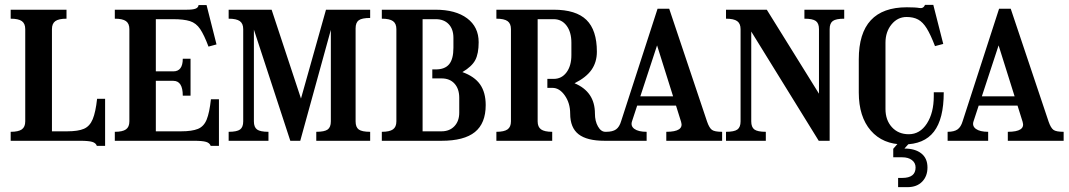

<svg xmlns="http://www.w3.org/2000/svg" viewBox="-20 -580 4402 791"><path d="M24 -37Q56 -37 70 -47Q84 -57 84 -80V-460Q84 -483 70 -493Q56 -503 24 -503V-540H254V-503Q222 -503 208 -493Q194 -483 194 -460V-39H257Q302 -39 326 -49.5Q350 -60 362 -89Q374 -118 380 -173H413V21H379Q375 9 360 4.5Q345 0 310 0H24Z M453 -37Q485 -37 499 -47Q513 -57 513 -80V-460Q513 -483 499 -493Q485 -503 453 -503V-540H749Q775 -540 786 -544.5Q797 -549 798 -559H831L872 -397L839 -388Q821 -436 804.5 -460.5Q788 -485 762.5 -493Q737 -501 693 -501H622V-286H694Q733 -286 733 -338H765V-186H733Q733 -247 694 -247H622V-39H726Q771 -39 795.5 -49Q820 -59 831.5 -87.5Q843 -116 849 -171H882V21H848Q844 9 829 4.5Q814 0 779 0H453Z M982 -80V-460Q982 -483 968 -493Q954 -503 922 -503V-540H1099L1220 -174L1323 -540H1505V-506Q1471 -506 1458 -496.5Q1445 -487 1445 -463V-80Q1445 -56 1458 -46.5Q1471 -37 1505 -37V0H1283V-37Q1317 -37 1330 -46.5Q1343 -56 1343 -80V-457L1217 0H1176L1026 -458V-80Q1026 -56 1039 -46.5Q1052 -37 1086 -37V0H922V-37Q956 -37 969 -46.5Q982 -56 982 -80Z M1553 -37Q1585 -37 1599 -47Q1613 -57 1613 -80V-460Q1613 -483 1599 -493Q1585 -503 1553 -503V-540H1774Q1857 -540 1904.5 -504.5Q1952 -469 1952 -406Q1952 -359 1938 -332.5Q1924 -306 1885 -283Q1935 -265 1958 -232Q1981 -199 1981 -147Q1981 -72 1936.5 -36Q1892 0 1799 0H1553ZM1775 -501H1721V-39H1799Q1832 -39 1852 -60Q1872 -81 1872 -116V-177Q1872 -214 1852.5 -235.5Q1833 -257 1799 -257H1761V-294H1775Q1813 -294 1830.5 -315.5Q1848 -337 1848 -383V-424Q1848 -460 1828.5 -480.5Q1809 -501 1775 -501Z M2025 -37Q2057 -37 2071 -47Q2085 -57 2085 -80V-460Q2085 -483 2071 -493Q2057 -503 2025 -503V-540H2261Q2353 -540 2396 -498Q2439 -456 2439 -367Q2439 -324 2417 -292.5Q2395 -261 2347 -237Q2431 -202 2431 -112Q2431 -81 2443.5 -59Q2456 -37 2474 -37H2480V0H2471Q2398 0 2363.5 -27Q2329 -54 2329 -112Q2329 -155 2307 -186.5Q2285 -218 2256 -218H2235V-255H2261Q2294 -255 2314 -282Q2334 -309 2334 -353V-404Q2334 -448 2314 -474.5Q2294 -501 2261 -501H2195V-80Q2195 -57 2209 -47Q2223 -37 2255 -37V0H2025Z M2584 -81Q2577 -61 2593.5 -49Q2610 -37 2644 -37V0H2477V-37Q2504 -37 2518 -47Q2532 -57 2539 -81L2689 -544H2737L2893 -79Q2902 -53 2913 -45Q2924 -37 2955 -37V0H2725V-37Q2799 -37 2786 -78L2765 -145H2605ZM2618 -183H2753L2687 -393Z M3031 -80V-460Q3031 -483 3017 -493Q3003 -503 2971 -503V-540H3139L3354 -194V-460Q3354 -484 3341 -493.5Q3328 -503 3294 -503V-540H3458V-503Q3424 -503 3411 -493.5Q3398 -484 3398 -460V0H3353L3075 -450V-80Q3075 -56 3088 -46.5Q3101 -37 3135 -37V0H2971V-37Q3005 -37 3018 -46.5Q3031 -56 3031 -80Z M3716 -550Q3752 -550 3768 -547Q3784 -544 3791 -560H3825L3866 -399L3832 -390Q3814 -437 3798 -463Q3782 -489 3762.5 -499.5Q3743 -510 3715 -510Q3678 -510 3653 -479.5Q3628 -449 3628 -404V-131Q3628 -85 3654.5 -56Q3681 -27 3724 -27Q3770 -27 3798.5 -71Q3827 -115 3827 -184V-200H3868V-199Q3868 -90 3827.5 -37.5Q3787 15 3703 15Q3617 15 3567.5 -42Q3518 -99 3518 -199V-336Q3518 -550 3716 -550ZM3752 110Q3752 91 3737 79.5Q3722 68 3697 68H3660V33L3680 10L3725 11L3706 32Q3750 32 3775.5 52Q3801 72 3801 110Q3801 146 3779 168.5Q3757 191 3719 191H3680V153H3697Q3752 153 3752 110Z M3991 -81Q3984 -61 4000.5 -49Q4017 -37 4051 -37V0H3884V-37Q3911 -37 3925 -47Q3939 -57 3946 -81L4096 -544H4144L4300 -79Q4309 -53 4320 -45Q4331 -37 4362 -37V0H4132V-37Q4206 -37 4193 -78L4172 -145H4012ZM4025 -183H4160L4094 -393Z"/></svg>

Font: Girassol
Style: Regular
Weight: 400
Width: 3
Designer: Liam Spradlin
Version: Version 1.004